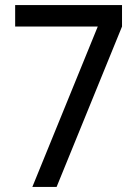

<svg xmlns="http://www.w3.org/2000/svg" viewBox="-20 -740 553 760"><path d="M108 0 367 -635H40V-720H463V-635L204 0Z"/></svg>

Font: Manrope Medium
Style: Medium
Weight: 500
Designer: Mikhail Sharanda
Foundry: Mikhail Sharanda
Version: Version 4.000;hotconv 1.0.109;makeotfexe 2.5.65596